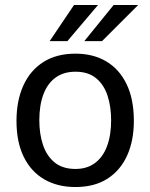

<svg xmlns="http://www.w3.org/2000/svg" viewBox="-20 -743 605 773"><path d="M283.5 10Q212 10 158.7 -20.7Q105.3 -51.4 75.9 -110.9Q46.4 -170.3 46.4 -256.3Q46.4 -337.5 73.9 -398.4Q101.4 -459.3 154.5 -493.2Q207.5 -527 283.8 -527Q355.3 -527 408 -495.7Q460.7 -464.4 489.8 -404Q518.9 -343.7 518.9 -256.3Q518.9 -177.3 492.1 -117.4Q465.2 -57.5 413 -23.8Q360.7 10 283.5 10ZM283.8 -62.8Q330.2 -62.8 362.2 -86.5Q394.2 -110.2 410.8 -154.1Q427.4 -198.1 427.4 -258.7Q427.4 -314 412.8 -358.3Q398.2 -402.6 366.5 -428.5Q334.8 -454.3 283.8 -454.3Q236.9 -454.3 204.4 -431.1Q171.9 -407.9 155.1 -364Q138.3 -320.2 138.3 -258.7Q138.3 -204 153.1 -159.5Q168 -115.1 200.1 -88.9Q232.3 -62.8 283.8 -62.8ZM278.1 -723 180 -577.5H251.4L374.7 -723ZM437.6 -723 319.5 -577.5H390.8L536.5 -723Z"/></svg>

Font: Public Sans Thin
Style: Regular
Weight: 100
Designer: The Public Sans project authors (U.S. Web Design System). Libre Franklin designed by Pablo Impallari and Rodrigo Fuenzal
Version: Version 1.008